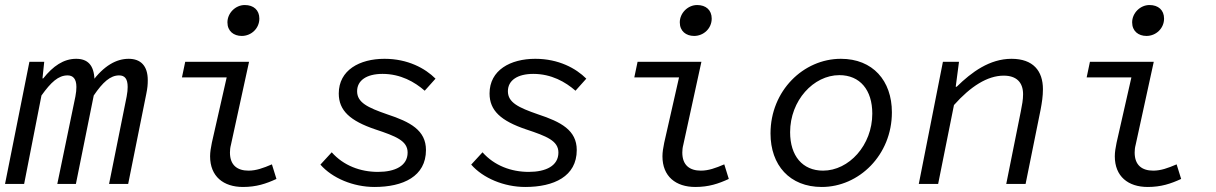

<svg xmlns="http://www.w3.org/2000/svg" viewBox="-20 -732 4840 764"><path d="M0 0H76L145 -352C183 -405 212 -432 249 -432C270 -432 284 -419 284 -386C284 -375 283 -364 280 -348L208 0H282L353 -352C389 -405 419 -432 454 -432C476 -432 488 -419 488 -386C488 -375 487 -364 484 -348L414 0H490L562 -358C567 -382 568 -396 568 -413C568 -471 539 -498 492 -498C444 -498 394 -472 344 -404L356 -415C354 -474 328 -498 283 -498C233 -498 191 -469 152 -420H149L156 -486H97L0 0Z M947 12C1000 12 1039 -1 1080 -20L1062 -78C1027 -63 999 -53 969 -53C925 -53 895 -74 895 -125C895 -134 896 -145 899 -156L971 -486H717L704 -424H882L823 -164C819 -144 816 -127 816 -110C816 -30 869 12 947 12ZM942 -589C980 -589 1012 -619 1012 -658C1012 -692 989 -712 954 -712C917 -712 885 -680 885 -643C885 -608 910 -589 942 -589Z M1470 12C1584 12 1675 -30 1675 -135C1675 -214 1612 -247 1521 -277C1443 -304 1401 -324 1401 -369C1401 -412 1439 -438 1502 -438C1574 -438 1630 -406 1670 -371L1713 -419C1672 -460 1603 -498 1510 -498C1411 -498 1328 -453 1328 -360C1328 -292 1373 -251 1474 -217C1555 -190 1602 -172 1602 -125C1602 -72 1552 -48 1484 -48C1414 -48 1347 -73 1300 -126L1255 -77C1302 -23 1386 12 1470 12Z M2070 12C2184 12 2275 -30 2275 -135C2275 -214 2212 -247 2121 -277C2043 -304 2001 -324 2001 -369C2001 -412 2039 -438 2102 -438C2174 -438 2230 -406 2270 -371L2313 -419C2272 -460 2203 -498 2110 -498C2011 -498 1928 -453 1928 -360C1928 -292 1973 -251 2074 -217C2155 -190 2202 -172 2202 -125C2202 -72 2152 -48 2084 -48C2014 -48 1947 -73 1900 -126L1855 -77C1902 -23 1986 12 2070 12Z M2747 12C2800 12 2839 -1 2880 -20L2862 -78C2827 -63 2799 -53 2769 -53C2725 -53 2695 -74 2695 -125C2695 -134 2696 -145 2699 -156L2771 -486H2517L2504 -424H2682L2623 -164C2619 -144 2616 -127 2616 -110C2616 -30 2669 12 2747 12ZM2742 -589C2780 -589 2812 -619 2812 -658C2812 -692 2789 -712 2754 -712C2717 -712 2685 -680 2685 -643C2685 -608 2710 -589 2742 -589Z M3250 12C3398 12 3529 -115 3529 -285C3529 -411 3453 -498 3326 -498C3177 -498 3046 -371 3046 -201C3046 -75 3122 12 3250 12ZM3255 -53C3173 -53 3124 -112 3124 -206C3124 -332 3217 -433 3320 -433C3402 -433 3451 -374 3451 -280C3451 -154 3358 -53 3255 -53Z M3636 0H3713L3776 -314C3842 -388 3909 -431 3974 -431C4024 -431 4051 -405 4051 -357C4051 -335 4047 -314 4042 -289L3984 0H4061L4121 -297C4126 -324 4130 -349 4130 -377C4130 -450 4091 -498 4005 -498C3918 -498 3846 -445 3787 -387H3783L3796 -486H3732L3636 0Z M4547 12C4600 12 4639 -1 4680 -20L4662 -78C4627 -63 4599 -53 4569 -53C4525 -53 4495 -74 4495 -125C4495 -134 4496 -145 4499 -156L4571 -486H4317L4304 -424H4482L4423 -164C4419 -144 4416 -127 4416 -110C4416 -30 4469 12 4547 12ZM4542 -589C4580 -589 4612 -619 4612 -658C4612 -692 4589 -712 4554 -712C4517 -712 4485 -680 4485 -643C4485 -608 4510 -589 4542 -589Z"/></svg>

Font: Source Code Variable
Style: Italic
Weight: 400
Italic angle: -11°
Monospace: yes
Designer: Paul D. Hunt, Teo Tuominen
Foundry: Adobe Systems Incorporated
Version: Version 1.005;PS 1.0;hotconv 16.6.54;makeotf.lib2.5.65590